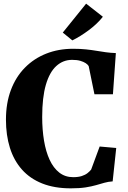

<svg xmlns="http://www.w3.org/2000/svg" viewBox="-20 -1018 700 1049"><path d="M367 11Q277.5 11 210.8 -15.5Q144 -42 100 -91.5Q56 -141 34.2 -210.2Q12.5 -279.5 12.5 -364Q12.5 -454.5 39.5 -526.2Q66.5 -598 116 -648.2Q165.5 -698.5 232.5 -725Q299.5 -751.5 379.5 -751.5Q419 -751.5 449.8 -748.2Q480.5 -745 506.8 -740.5Q533 -736 558.8 -732.5Q584.5 -729 613 -728L597 -503H496L464.5 -657Q459.5 -665.5 448 -673Q436.5 -680.5 418.5 -685.8Q400.5 -691 374 -691Q324.5 -691 287.5 -657.2Q250.5 -623.5 230.5 -554.5Q210.5 -485.5 210.5 -379Q210.5 -309.5 220.5 -249.5Q230.5 -189.5 251.2 -144.8Q272 -100 304 -75Q336 -50 380 -50Q407.5 -50 426.8 -56.2Q446 -62.5 458.2 -72.2Q470.5 -82 478 -91.5L524.5 -217.5L615 -209.5L595.5 -27Q571.5 -25.5 550.5 -19.5Q529.5 -13.5 505.2 -6.5Q481 0.5 448 5.8Q415 11 367 11ZM375 -797.5 323 -840 450.5 -998 542 -926.5Q526.5 -906.5 506.5 -887.8Q486.5 -869 464.2 -852.5Q442 -836 419.5 -822Q397 -808 375.5 -797.5Z"/></svg>

Font: Merriweather 48pt Black
Style: Regular
Weight: 900
Version: Version 2.100